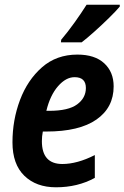

<svg xmlns="http://www.w3.org/2000/svg" viewBox="-20 -786 529 816"><path d="M327 -606Q348 -622 380.5 -651Q413 -680 443.5 -710Q474 -740 489 -758V-766H348Q326 -731 297 -690.5Q268 -650 240 -617L239 -606ZM383 -30V-127Q308 -89 245 -89Q158 -89 158 -186Q158 -207 162 -227H177Q317 -227 390 -278Q463 -329 463 -419Q463 -480 423 -517Q383 -554 309 -554Q220 -554 158.5 -500Q97 -446 65 -361Q33 -276 33 -181Q33 -88 83.5 -39Q134 10 218 10Q310 10 383 -30ZM297 -458Q345 -458 345 -412Q345 -370 308 -342.5Q271 -315 189 -315H177Q193 -381 226.5 -419.5Q260 -458 297 -458Z"/></svg>

Font: Noto Sans UI SemiCondensed
Style: Bold Italic
Weight: 700
Width: 4
Designer: Monotype Design Team
Foundry: Monotype Imaging Inc.
Version: 1.001